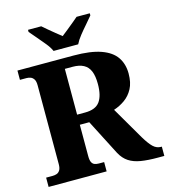

<svg xmlns="http://www.w3.org/2000/svg" viewBox="-132 -1035 999 1138"><g transform="rotate(-15 367.0 -465.5)"><path d="M24 0V-57H64Q77 -57 89 -61Q101 -65 109 -77.5Q117 -90 117 -115V-598Q117 -624 108.5 -636.5Q100 -649 88 -653Q76 -657 64 -657H24V-714H368Q472 -714 535.5 -691.5Q599 -669 627.5 -627Q656 -585 656 -527Q656 -471 636.5 -434.5Q617 -398 585.5 -375.5Q554 -353 517 -341L633 -142Q660 -97 681 -77Q702 -57 728 -57H734V0H693Q634 0 591 -7Q548 -14 518 -33.5Q488 -53 468 -90L356 -308H298V-115Q298 -90 304.5 -77.5Q311 -65 322.5 -61Q334 -57 348 -57H380V0ZM347 -370Q411 -370 437.5 -406Q464 -442 464 -514Q464 -563 451.5 -593Q439 -623 412.5 -637Q386 -651 346 -651H298V-370ZM261 -771Q251 -794 229.5 -820.5Q208 -847 185.5 -873Q163 -899 147 -918V-931H228Q240 -921 259.5 -904Q279 -887 300 -870.5Q321 -854 336 -842Q351 -854 372 -870.5Q393 -887 413 -904Q433 -921 445 -931H526V-918Q511 -899 488 -873Q465 -847 444 -820.5Q423 -794 412 -771Z"/></g></svg>

Font: Noto Serif Armenian ExtraBold
Style: Regular
Weight: 800
Version: Version 2.007